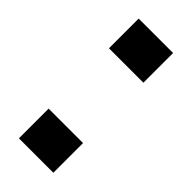

<svg xmlns="http://www.w3.org/2000/svg" viewBox="-17 -807 288 288"><g transform="rotate(-45 127.0 -663.5)"><path d="M0 -627V-700H63V-627ZM191 -627V-700H254V-627Z"/></g></svg>

Font: Saira Semi Condensed Light
Style: Regular
Weight: 300
Width: 4
Designer: Hector Gatti with collaboration of the Omnibus-Type team
Foundry: Omnibus-Type
Version: Version 1.001; ttfautohint (v1.8)